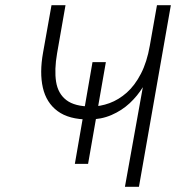

<svg xmlns="http://www.w3.org/2000/svg" viewBox="-20 -720 678 740"><path d="M268.5 -88.5 336.5 -480.5H388L319.5 -88.5ZM461.5 0 530.5 -384Q510 -350.5 479.8 -322.2Q449.5 -294 409.8 -276.8Q370 -259.5 322 -259.5Q245.5 -259.5 202 -291.8Q158.5 -324 145.2 -382Q132 -440 146 -517.5L178.5 -700H232.5L200 -514.5Q189 -451 196.2 -405Q203.5 -359 235.8 -334.2Q268 -309.5 331 -309.5Q366.5 -309.5 402 -322.5Q437.5 -335.5 468.8 -363.2Q500 -391 523.2 -436Q546.5 -481 557.5 -544.5L585 -700H638.5L515.5 0Z"/></svg>

Font: Overpass ExtraLight
Style: Italic
Weight: 250
Italic angle: -10°
Designer: Delve Withrington, Dave Bailey, Thomas Jockin
Foundry: Delve Fonts LLC
Version: Version 4.000